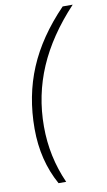

<svg xmlns="http://www.w3.org/2000/svg" viewBox="-96 -761 540 966"><g transform="rotate(-10 174.0 -278.0)"><path d="M50.8 -131.8Q50.8 -299.3 110.4 -440.9Q169.9 -582.5 296.9 -713.9H348.1Q221.7 -579.1 160.4 -436.5Q99.1 -293.9 99.1 -134.8Q99.1 20 161.1 158.2H122.1Q50.8 30.3 50.8 -131.8Z"/></g></svg>

Font: CAA NEO Sans Light
Style: Italic
Weight: 300
Italic angle: -12°
Version: Version 1.10